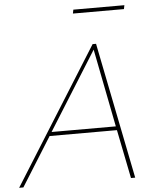

<svg xmlns="http://www.w3.org/2000/svg" viewBox="-98 -947 805 997"><g transform="rotate(-5 304.0 -448.5)"><path d="M318 -877 322 -897H588L584 -877ZM406 -710H424L566 0H544L493 -254H142L-17 0H-39ZM489 -274 409 -681 154 -274Z"/></g></svg>

Font: Raleway-v4020 Thin
Style: Italic
Weight: 250
Italic angle: -12°
Designer: Matt McInerney, Pablo Impallari, Rodrigo Fuenzalida
Foundry: Matt McInerney, Pablo Impallari, Rodrigo Fuenzalida
Version: Version 4.020;PS 004.020;hotconv 1.0.88;makeotf.lib2.5.64775